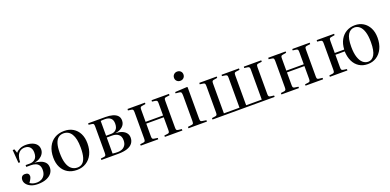

<svg xmlns="http://www.w3.org/2000/svg" viewBox="-2 -1629 5124 2521"><g transform="rotate(-20 2560.0 -368.5)"><path d="M226 13Q173 13 133.5 -3.5Q94 -20 72 -47.5Q50 -75 50 -106Q50 -135 64.5 -152.5Q79 -170 109 -170Q138 -170 151.5 -157Q165 -144 165 -122Q165 -108 154.5 -86.5Q144 -65 125 -39Q145 -25 168 -18Q191 -11 223 -11Q253 -11 282 -24.5Q311 -38 329.5 -67.5Q348 -97 348 -143Q348 -182 332.5 -206Q317 -230 288.5 -241Q260 -252 222 -252H158V-277H215Q261 -277 291.5 -304.5Q322 -332 322 -393Q322 -442 296.5 -470Q271 -498 224 -498Q184 -498 157 -477.5Q130 -457 117 -421Q104 -385 103 -337H80L66 -521H91L109 -467Q130 -493 166.5 -509.5Q203 -526 250 -526Q302 -526 340.5 -511Q379 -496 400 -468.5Q421 -441 421 -402Q421 -368 402.5 -339.5Q384 -311 352.5 -292Q321 -273 279 -268V-267Q324 -263 362.5 -249.5Q401 -236 424 -209Q447 -182 447 -139Q447 -97 422 -62.5Q397 -28 347.5 -7.5Q298 13 226 13Z M772 14Q699 14 645.5 -17.5Q592 -49 562.5 -107Q533 -165 533 -244Q533 -332 564 -395Q595 -458 651.5 -492Q708 -526 786 -526Q856 -526 908.5 -494.5Q961 -463 990 -405.5Q1019 -348 1019 -269Q1019 -183 988.5 -119.5Q958 -56 902 -21Q846 14 772 14ZM788 -14Q830 -14 858.5 -37.5Q887 -61 902 -112Q917 -163 917 -245Q917 -310 907 -357.5Q897 -405 877.5 -436.5Q858 -468 830 -483.5Q802 -499 767 -499Q725 -499 695 -476Q665 -453 649.5 -403.5Q634 -354 634 -274Q634 -185 653 -127Q672 -69 707 -41.5Q742 -14 788 -14Z M1116 0V-20L1164 -26Q1180 -29 1185 -38.5Q1190 -48 1190 -74V-438Q1190 -463 1185.5 -473Q1181 -483 1165 -485L1116 -492L1118 -512H1357Q1415 -512 1458 -500Q1501 -488 1525 -462.5Q1549 -437 1549 -395Q1549 -343 1509.5 -309Q1470 -275 1412 -269V-268Q1463 -266 1500 -251Q1537 -236 1557.5 -209Q1578 -182 1578 -145Q1578 -100 1553 -67Q1528 -34 1477.5 -17Q1427 0 1350 0ZM1357 -24Q1387 -24 1414.5 -35.5Q1442 -47 1460.5 -73.5Q1479 -100 1479 -145Q1479 -201 1445 -227Q1411 -253 1359 -253H1283V-29Q1303 -26 1321 -25Q1339 -24 1357 -24ZM1283 -278H1352Q1395 -278 1422.5 -304.5Q1450 -331 1450 -388Q1450 -440 1421 -464Q1392 -488 1343 -488Q1324 -488 1308.5 -487Q1293 -486 1283 -485Z M1666 0V-20L1714 -26Q1730 -29 1735 -38.5Q1740 -48 1740 -74V-438Q1740 -463 1735 -473Q1730 -483 1715 -485L1666 -492L1668 -512H1911V-493L1859 -484Q1843 -482 1838 -473Q1833 -464 1833 -440V-272H2077V-444Q2077 -467 2071.5 -475.5Q2066 -484 2048 -487L2002 -493L2004 -512H2247V-492L2200 -486Q2181 -484 2175.5 -475.5Q2170 -467 2170 -443V-67Q2170 -45 2175.5 -36.5Q2181 -28 2199 -26L2248 -20V0H2003V-19L2048 -25Q2066 -27 2071.5 -36Q2077 -45 2077 -68V-247H1833V-70Q1833 -47 1838 -38.5Q1843 -30 1858 -27L1911 -19V0Z M2333 0V-20L2387 -27Q2405 -29 2409.5 -39.5Q2414 -50 2414 -76V-422Q2414 -457 2408 -469.5Q2402 -482 2380 -484L2330 -489L2332 -507L2499 -516L2507 -511V-72Q2507 -49 2512 -39.5Q2517 -30 2534 -28L2591 -19V0ZM2447 -622Q2419 -622 2400 -640Q2381 -658 2381 -686Q2381 -714 2400 -732.5Q2419 -751 2447 -751Q2476 -751 2494.5 -733Q2513 -715 2513 -687Q2513 -659 2494.5 -640.5Q2476 -622 2447 -622Z M2669 0V-20L2717 -27Q2733 -29 2738.5 -38.5Q2744 -48 2744 -72V-438Q2744 -463 2739 -473Q2734 -483 2718 -485L2669 -492L2671 -512H2914V-493L2862 -484Q2847 -482 2842 -473Q2837 -464 2837 -440V-25H3055V-444Q3055 -467 3049.5 -475.5Q3044 -484 3026 -487L2980 -493L2982 -512H3225V-492L3178 -486Q3159 -484 3153.5 -475.5Q3148 -467 3148 -443V-25H3366V-444Q3366 -467 3360.5 -475.5Q3355 -484 3337 -487L3291 -493L3293 -512H3536V-492L3489 -486Q3470 -484 3464.5 -475.5Q3459 -467 3459 -443V-68Q3459 -46 3465 -37Q3471 -28 3489 -26L3537 -20V0Z M3632 0V-20L3680 -26Q3696 -29 3701 -38.5Q3706 -48 3706 -74V-438Q3706 -463 3701 -473Q3696 -483 3681 -485L3632 -492L3634 -512H3877V-493L3825 -484Q3809 -482 3804 -473Q3799 -464 3799 -440V-272H4043V-444Q4043 -467 4037.5 -475.5Q4032 -484 4014 -487L3968 -493L3970 -512H4213V-492L4166 -486Q4147 -484 4141.5 -475.5Q4136 -467 4136 -443V-67Q4136 -45 4141.5 -36.5Q4147 -28 4165 -26L4214 -20V0H3969V-19L4014 -25Q4032 -27 4037.5 -36Q4043 -45 4043 -68V-247H3799V-70Q3799 -47 3804 -38.5Q3809 -30 3824 -27L3877 -19V0Z M4836 14Q4767 14 4716 -18.5Q4665 -51 4637 -109.5Q4609 -168 4606 -247H4476V-70Q4476 -48 4481 -39Q4486 -30 4501 -27L4554 -19V0H4309V-20L4357 -26Q4373 -29 4378 -38.5Q4383 -48 4383 -74V-438Q4383 -463 4378 -473Q4373 -483 4358 -485L4309 -492L4311 -512H4554V-493L4502 -484Q4486 -482 4481 -473Q4476 -464 4476 -440V-272H4608Q4612 -351 4643.5 -407.5Q4675 -464 4727.5 -494.5Q4780 -525 4848 -525Q4913 -525 4963.5 -494Q5014 -463 5043.5 -405.5Q5073 -348 5073 -269Q5073 -183 5042.5 -119.5Q5012 -56 4958.5 -21Q4905 14 4836 14ZM4852 -14Q4906 -14 4938.5 -68.5Q4971 -123 4971 -245Q4971 -332 4953 -388.5Q4935 -445 4903.5 -472Q4872 -499 4831 -499Q4775 -499 4741 -446Q4707 -393 4707 -273Q4707 -185 4726.5 -127Q4746 -69 4778.5 -41.5Q4811 -14 4852 -14Z"/></g></svg>

Font: Literata 60pt
Style: Regular
Weight: 400
Designer: Latin by Veronika Burian and Jose Scaglione. Greek by Irene Vlachou. Cyrillic by Vera Evstafieva.
Foundry: TypeTogether
Version: Version 3.002